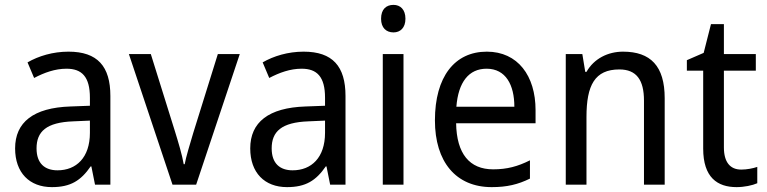

<svg xmlns="http://www.w3.org/2000/svg" viewBox="-20 -824 3147 788"><path d="M261 -612C197 -612 138 -594 93 -568L120 -504C162 -526 206 -542 253 -542C316 -542 349 -509 349 -423V-390L269 -387C117 -382 42 -322 42 -215C42 -115 101 -56 193 -56C270 -56 312 -83 352 -141H355L370 -66H433V-430C433 -552 380 -612 261 -612ZM281 -326 349 -329V-279C349 -177 293 -125 216 -125C164 -125 130 -153 130 -215C130 -284 170 -322 281 -326Z M688 -66H785L964 -602H874L773 -278C760 -234 743 -179 738 -150H734C728 -187 711 -243 698 -285L599 -602H509Z M1226 -612C1162 -612 1103 -594 1058 -568L1085 -504C1127 -526 1171 -542 1218 -542C1281 -542 1314 -509 1314 -423V-390L1234 -387C1082 -382 1007 -322 1007 -215C1007 -115 1066 -56 1158 -56C1235 -56 1277 -83 1317 -141H1320L1335 -66H1398V-430C1398 -552 1345 -612 1226 -612ZM1246 -326 1314 -329V-279C1314 -177 1258 -125 1181 -125C1129 -125 1095 -153 1095 -215C1095 -284 1135 -322 1246 -326Z M1595 -804C1565 -804 1544 -786 1544 -747C1544 -710 1565 -691 1595 -691C1623 -691 1644 -710 1644 -747C1644 -785 1623 -804 1595 -804ZM1636 -602H1551V-66H1636Z M1978 -612C1846 -612 1765 -509 1765 -330C1765 -160 1851 -56 1998 -56C2061 -56 2106 -67 2155 -91V-166C2105 -141 2061 -129 2004 -129C1907 -129 1854 -193 1852 -318H2178V-372C2178 -513 2105 -612 1978 -612ZM1977 -542C2056 -542 2091 -475 2091 -386H1853C1861 -487 1904 -542 1977 -542Z M2537 -612C2476 -612 2418 -584 2387 -529H2382L2370 -602H2302V-66H2387V-344C2387 -474 2421 -539 2522 -539C2592 -539 2623 -496 2623 -411V-66H2708V-421C2708 -553 2650 -612 2537 -612Z M3022 -128C2977 -128 2951 -158 2951 -219V-534H3082V-602H2951V-725H2898L2868 -607L2799 -577V-534H2866V-214C2866 -96 2924 -56 3003 -56C3034 -56 3068 -63 3088 -72V-139C3071 -133 3045 -128 3022 -128Z"/></svg>

Font: Noto Sans Malayalam UI SemiCondensed
Style: Regular
Weight: 400
Width: 4
Designer: Jelle Bosma - Monotype Design Team
Foundry: Monotype Imaging Inc.
Version: Version 2.104